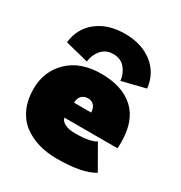

<svg xmlns="http://www.w3.org/2000/svg" viewBox="-154 -746 822 870"><g transform="rotate(30 257.0 -310.5)"><path d="M42 -468Q50.5 -544 107 -588.5Q163.5 -633 251.5 -633Q338.5 -633 395.5 -589Q452.5 -545 461.5 -468L339 -437.5Q336 -472 313.8 -499.5Q291.5 -527 251.5 -527Q212 -527 189.2 -499.2Q166.5 -471.5 163.5 -437.5ZM202.5 -166.5Q206 -149 226.5 -139Q247 -129 278.5 -129Q358.5 -129 388 -149L458.5 -25.5Q397.5 12 265 12Q211.5 12 167 -1.5Q122.5 -15 88.2 -41.5Q54 -68 35 -111Q16 -154 16 -209.5Q16 -302 78.5 -362.2Q141 -422.5 249 -422.5Q359.5 -422.5 420.5 -366.5Q481.5 -310.5 481.5 -197.5Q481.5 -171 480 -166.5ZM296 -247Q295 -271 283.2 -283.5Q271.5 -296 252 -296Q233 -296 220 -284Q207 -272 206.5 -247Z"/></g></svg>

Font: League Spartan Black
Style: Regular
Weight: 900
Foundry: The League of Moveable Type
Version: Version 2.002